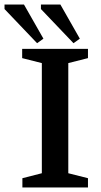

<svg xmlns="http://www.w3.org/2000/svg" viewBox="-62 -829 445 849"><path d="M37 0V-41L123 -63V-550L36 -572V-613H327V-572L240 -550V-63L327 -41V0ZM263 -638 119 -789V-809H205L291 -658ZM102 -638 -42 -789V-809H44L130 -658Z"/></svg>

Font: Manuale SemiBold
Style: Regular
Weight: 600
Version: Version 1.002